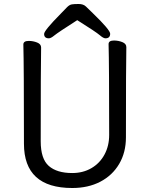

<svg xmlns="http://www.w3.org/2000/svg" viewBox="-20 -918 750 962"><path d="M342 24Q100 24 100 -198Q100 -586 97 -695Q97 -713 124 -713Q146 -713 166 -705Q186 -697 186 -680Q184 -584 184 -210Q184 -122 224.5 -86.5Q265 -51 342 -51Q396 -51 438 -75.5Q480 -100 503.5 -143.5Q527 -187 527 -242Q527 -595 524 -697Q524 -715 551 -715Q573 -715 593 -707Q613 -699 613 -682Q611 -594 611 -230Q611 -154 577 -96.5Q543 -39 482.5 -7.5Q422 24 342 24ZM225 -726Q201 -726 201 -748Q201 -765 284 -849Q304 -870 316 -882Q328 -894 339.5 -896Q351 -898 374 -898Q398 -898 411 -885Q424 -872 444 -853Q532 -768 532 -749Q532 -726 508 -726Q498 -726 479.5 -742Q461 -758 367 -817Q270 -755 252.5 -740.5Q235 -726 225 -726Z"/></svg>

Font: LXGW WenKai TC
Style: Bold
Weight: 700
Designer: LXGW / Fontworks Inc.
Foundry: LXGW / Fontworks Inc.
Version: Version 1.330;April 28, 2024